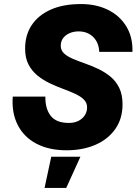

<svg xmlns="http://www.w3.org/2000/svg" viewBox="-20 -730 690 948"><path d="M309 12Q221 12 159 -21Q97 -54 67 -114Q37 -174 43 -253H204Q203 -193 230.5 -158Q258 -123 320 -123Q347 -123 367 -133Q387 -143 398.5 -160.5Q410 -178 410 -200Q410 -223 393.5 -239Q377 -255 349.5 -267.5Q322 -280 289.5 -292Q257 -304 224.5 -319.5Q192 -335 164.5 -357.5Q137 -380 120.5 -412Q104 -444 104 -490Q104 -557 136.5 -606Q169 -655 230.5 -682.5Q292 -710 380 -710Q455 -710 513 -681.5Q571 -653 603.5 -600Q636 -547 634 -474H470Q468 -520 440 -547.5Q412 -575 368 -575Q343 -575 323 -566Q303 -557 291.5 -541.5Q280 -526 280 -504Q280 -481 296.5 -466Q313 -451 340 -439.5Q367 -428 400 -416.5Q433 -405 465.5 -389.5Q498 -374 525 -352Q552 -330 568.5 -296.5Q585 -263 585 -215Q585 -143 548.5 -92Q512 -41 450 -14.5Q388 12 309 12ZM200 198 233 44H377L307 198Z"/></svg>

Font: Azeret Mono Thin
Style: Bold Italic
Weight: 700
Italic angle: -12°
Version: Version 1.002